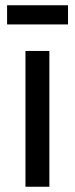

<svg xmlns="http://www.w3.org/2000/svg" viewBox="-20 -711 286 731"><path d="M77 0V-517H168V0ZM7 -618V-691H239V-618Z"/></svg>

Font: Bricolage Grotesque 18pt
Style: Regular
Weight: 400
Version: Version 1.001;gftools[0.9.33.dev8+g029e19f]